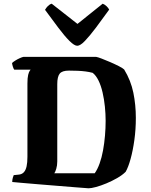

<svg xmlns="http://www.w3.org/2000/svg" viewBox="-20 -1014 814 1036"><path d="M458 2Q432 0 386.5 -3.5Q341 -7 287.5 -11.5Q234 -16 183 -20Q132 -24 95 -27.5Q58 -31 46 -32Q46 -44 49 -54.5Q52 -65 54 -69L83 -72Q99 -74 109 -85Q119 -96 123.5 -116.5Q128 -137 128 -168V-563Q128 -594 132 -610Q136 -626 140.5 -632Q145 -638 145 -638H57Q53 -643 49.5 -654Q46 -665 45 -674Q51 -680 63 -687.5Q75 -695 87.5 -700.5Q100 -706 106 -707H499Q507 -706 528 -698Q549 -690 574.5 -679Q600 -668 621.5 -657Q643 -646 650 -639Q686 -580 699.5 -514Q713 -448 713 -378Q713 -316 705 -258.5Q697 -201 684.5 -156Q672 -111 658 -87Q640 -69 612 -53Q584 -37 554 -24.5Q524 -12 498 -5Q472 2 458 2ZM273 -79H491Q506 -100 517.5 -132Q529 -164 536 -202.5Q543 -241 546.5 -282Q550 -323 550 -362Q550 -399 546 -438.5Q542 -478 533.5 -515Q525 -552 511.5 -579.5Q498 -607 480 -621Q461 -626 441.5 -628.5Q422 -631 400 -632Q378 -633 352 -633Q315 -633 302 -616.5Q289 -600 289 -560V-143Q289 -121 283.5 -103Q278 -85 273 -79ZM397 -767Q381 -767 354.5 -793.5Q328 -820 295 -864Q262 -908 223 -961Q229 -972 238.5 -981.5Q248 -991 259 -994L398 -885L534 -994Q545 -990 555 -980.5Q565 -971 569 -962Q531 -909 497.5 -864.5Q464 -820 438.5 -793.5Q413 -767 397 -767Z"/></svg>

Font: Texturina Medium 12pt ExtraBold
Style: Regular
Weight: 800
Version: Version 1.002